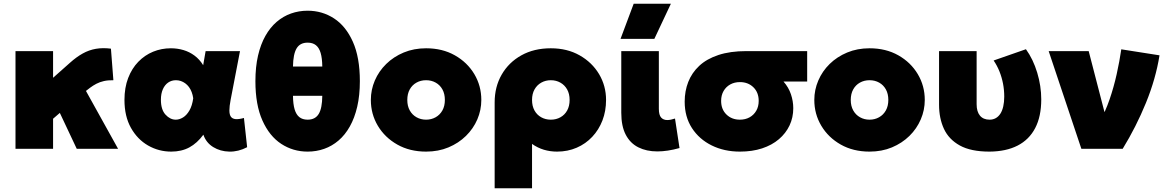

<svg xmlns="http://www.w3.org/2000/svg" viewBox="-20 -792 6213 1022"><path d="M62.5 0V-520H262.5V-378L351.5 -457Q386.5 -488.5 420.2 -507.2Q454 -526 490.5 -532.2Q527 -538.5 570.5 -533L583.5 -365Q555 -365.5 533 -360.5Q511 -355.5 493.2 -346.2Q475.5 -337 459.5 -325L437.5 -308L608.5 0H388.5L298.5 -191L262.5 -160V0Z M891.5 15Q825 15 768.2 -17.5Q711.5 -50 677 -111.5Q642.5 -173 642.5 -260Q642.5 -325.5 662.2 -376.8Q682 -428 716.2 -463.2Q750.5 -498.5 795 -516.8Q839.5 -535 889.5 -535Q924.5 -535 956.5 -525.5Q988.5 -516 1015.2 -496.2Q1042 -476.5 1061.5 -445L1074.5 -520H1257.5L1207.5 -260Q1201 -226.5 1201 -204.2Q1201 -182 1209 -170.8Q1217 -159.5 1234 -158Q1251 -156.5 1278.5 -164L1295.5 -8.5Q1249 16 1200.8 15Q1152.5 14 1114.8 -9.2Q1077 -32.5 1062.5 -75Q1029.5 -30 988 -7.5Q946.5 15 891.5 15ZM915.5 -155Q935 -155 954.2 -166.8Q973.5 -178.5 988.2 -203.8Q1003 -229 1008.5 -269Q1006 -287 1000.2 -302Q994.5 -317 985.8 -328.8Q977 -340.5 966 -348.5Q955 -356.5 942.5 -360.8Q930 -365 916.5 -365Q893 -365 875 -352.5Q857 -340 846.8 -316.8Q836.5 -293.5 836.5 -261Q836.5 -208.5 861 -181.8Q885.5 -155 915.5 -155Z M1617.5 15Q1540 15 1477 -26.2Q1414 -67.5 1376.8 -150.8Q1339.5 -234 1339.5 -360Q1339.5 -436 1353.5 -496.2Q1367.5 -556.5 1392.8 -601.2Q1418 -646 1452.8 -675.8Q1487.5 -705.5 1529.2 -720.2Q1571 -735 1617.5 -735Q1695 -735 1758 -694Q1821 -653 1858.2 -569.8Q1895.5 -486.5 1895.5 -360Q1895.5 -284.5 1881.5 -224.2Q1867.5 -164 1842.2 -119Q1817 -74 1782.2 -44.2Q1747.5 -14.5 1705.8 0.2Q1664 15 1617.5 15ZM1617.5 -155Q1658 -155 1676.5 -185.5Q1695 -216 1695.5 -282H1539.5Q1540 -238 1548.2 -210Q1556.5 -182 1573.5 -168.5Q1590.5 -155 1617.5 -155ZM1539.5 -438H1695.5Q1695 -482 1686.8 -510Q1678.5 -538 1661.5 -551.5Q1644.5 -565 1617.5 -565Q1577 -565 1558.8 -534.5Q1540.5 -504 1539.5 -438Z M2248 15Q2161 15 2094.8 -22.5Q2028.5 -60 1991.2 -122.5Q1954 -185 1954 -260Q1954 -314 1975.2 -363.5Q1996.5 -413 2035.8 -451.5Q2075 -490 2129 -512.5Q2183 -535 2248 -535Q2335 -535 2401.2 -497.5Q2467.5 -460 2504.8 -397.5Q2542 -335 2542 -260Q2542 -206 2520.8 -156.5Q2499.5 -107 2460.2 -68.5Q2421 -30 2367.2 -7.5Q2313.5 15 2248 15ZM2248 -155Q2276 -155 2298.8 -167.8Q2321.5 -180.5 2334.8 -204Q2348 -227.5 2348 -260Q2348 -292.5 2335 -316Q2322 -339.5 2299.2 -352.2Q2276.5 -365 2248 -365Q2219.5 -365 2196.8 -352.2Q2174 -339.5 2161 -316Q2148 -292.5 2148 -260Q2148 -227.5 2161.2 -204Q2174.5 -180.5 2197.2 -167.8Q2220 -155 2248 -155Z M2613 210V-247Q2613 -330 2650.5 -395Q2688 -460 2755.2 -497.5Q2822.5 -535 2912 -535Q2999 -535 3065.2 -497.5Q3131.5 -460 3168.8 -397.5Q3206 -335 3206 -260Q3206 -201 3186.8 -151Q3167.5 -101 3132.5 -63.8Q3097.5 -26.5 3049.8 -5.8Q3002 15 2945 15Q2908.5 15 2875 5Q2841.5 -5 2812 -26V210ZM2912 -155Q2940.5 -155 2963.2 -167.8Q2986 -180.5 2999 -204Q3012 -227.5 3012 -260Q3012 -292.5 2998.8 -316Q2985.5 -339.5 2962.8 -352.2Q2940 -365 2912 -365Q2884 -365 2861.2 -352.2Q2838.5 -339.5 2825.2 -316Q2812 -292.5 2812 -260Q2812 -227.5 2825 -204Q2838 -180.5 2860.8 -167.8Q2883.5 -155 2912 -155Z M3479 14Q3421 14 3377.8 -7.8Q3334.5 -29.5 3310.8 -75Q3287 -120.5 3287 -192V-520H3487V-213Q3487 -180 3499 -166.5Q3511 -153 3532 -153Q3541 -153 3551.5 -155.2Q3562 -157.5 3573 -161L3597 -4Q3565 5 3535.5 9.5Q3506 14 3479 14ZM3283 -585 3353 -772H3551L3463 -585Z M3918.5 15Q3835 15 3768.5 -17.8Q3702 -50.5 3663.2 -110.2Q3624.5 -170 3624.5 -251Q3624.5 -307 3643.5 -355.8Q3662.5 -404.5 3702 -441.5Q3741.5 -478.5 3804 -499.2Q3866.5 -520 3953.5 -520H4276.5V-358H4150.5Q4177.5 -327.5 4190 -290.5Q4202.5 -253.5 4202.5 -216Q4202.5 -166.5 4182.8 -124.5Q4163 -82.5 4126 -51Q4089 -19.5 4036.5 -2.2Q3984 15 3918.5 15ZM3918.5 -155Q3947.5 -155 3970 -167.5Q3992.5 -180 4005.5 -202.5Q4018.5 -225 4018.5 -255Q4018.5 -300 3990.2 -327.5Q3962 -355 3918.5 -355Q3889.5 -355 3867 -342.5Q3844.5 -330 3831.5 -307.5Q3818.5 -285 3818.5 -255Q3818.5 -210 3846.8 -182.5Q3875 -155 3918.5 -155Z M4608.5 15Q4521.5 15 4455.2 -22.5Q4389 -60 4351.8 -122.5Q4314.5 -185 4314.5 -260Q4314.5 -314 4335.8 -363.5Q4357 -413 4396.2 -451.5Q4435.5 -490 4489.5 -512.5Q4543.5 -535 4608.5 -535Q4695.5 -535 4761.8 -497.5Q4828 -460 4865.2 -397.5Q4902.5 -335 4902.5 -260Q4902.5 -206 4881.2 -156.5Q4860 -107 4820.8 -68.5Q4781.5 -30 4727.8 -7.5Q4674 15 4608.5 15ZM4608.5 -155Q4636.5 -155 4659.2 -167.8Q4682 -180.5 4695.2 -204Q4708.5 -227.5 4708.5 -260Q4708.5 -292.5 4695.5 -316Q4682.5 -339.5 4659.8 -352.2Q4637 -365 4608.5 -365Q4580 -365 4557.2 -352.2Q4534.5 -339.5 4521.5 -316Q4508.5 -292.5 4508.5 -260Q4508.5 -227.5 4521.8 -204Q4535 -180.5 4557.8 -167.8Q4580.5 -155 4608.5 -155Z M5246.5 15Q5148 15 5089.2 -17.5Q5030.5 -50 5004.5 -106.2Q4978.5 -162.5 4978.5 -234V-520H5178.5V-237Q5178.5 -198 5196.2 -176.5Q5214 -155 5247.5 -155Q5266 -155 5280.5 -163.2Q5295 -171.5 5305 -187Q5315 -202.5 5320.2 -225.5Q5325.5 -248.5 5325.5 -277.5Q5325.5 -313 5319 -346.8Q5312.5 -380.5 5300 -411.8Q5287.5 -443 5269 -470L5441 -530Q5479.5 -476.5 5501 -405.2Q5522.5 -334 5522.5 -263Q5522.5 -172 5490.2 -110.2Q5458 -48.5 5396.5 -17Q5335 14.5 5246.5 15Z M5736 0 5562 -520H5775L5881.5 -109L5835.5 -149.5Q5864 -198 5886.2 -262.8Q5908.5 -327.5 5924 -397.2Q5939.5 -467 5948.5 -529.5L6152 -497.5Q6132 -372.5 6079.8 -244.5Q6027.5 -116.5 5956 0Z"/></svg>

Font: Geologica Cursive Black
Style: Regular
Weight: 900
Designer: Sindre Bremnes, Frode Helland
Foundry: Monokrom Skriftforlag AS
Version: Version 1.010;gftools[0.9.28]